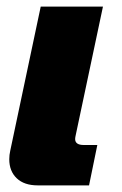

<svg xmlns="http://www.w3.org/2000/svg" viewBox="-20 -560 370 580"><path d="M94 0Q53 0 30.5 -21.5Q8 -43 8 -79Q8 -92 11 -105L103 -540H291L209 -153Q208 -149 207.5 -145.5Q207 -142 207 -140Q207 -122 233 -122H274L249 0Z"/></svg>

Font: Kanit
Style: Bold Italic
Weight: 700
Italic angle: -12°
Designer: Katatrad Team
Foundry: CadsonDemak
Version: Version 2.000; ttfautohint (v1.8.3)